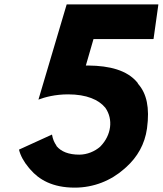

<svg xmlns="http://www.w3.org/2000/svg" viewBox="-20 -837 745 879"><path d="M238 -170V-171C229 -184 222 -198 218 -221L69 -153L67 -152C73 -126 89 -96 112 -69L118 -62C158 -15 220 22 322 22C409 22 488 -10 549 -64L558 -72C609 -118 643 -177 653 -249C666 -345 651 -408 614 -451L611 -455V-456L609 -459C562 -516 481 -536 385 -537H373L408 -658H681L683 -659L705 -816L704 -817H286L285 -816L156 -381C185 -392 232 -405 292 -405C377 -405 432 -380 461 -345L462 -344C500 -290 489 -218 441 -168L440 -167L438 -165C414 -144 379 -129 343 -129C294 -129 260 -143 239 -168Z"/></svg>

Font: Hussar Woodtype
Style: SeBdObl
Weight: 900
Foundry: Cannot Into Space Fonts
Version: Version 1.07